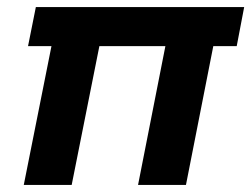

<svg xmlns="http://www.w3.org/2000/svg" viewBox="-20 -521 708 541"><path d="M81 -501H668L647 -391H581L504 0H369L446 -391H260L182 0H47L125 -391H59Z"/></svg>

Font: Albert Sans
Style: Bold Italic
Weight: 700
Italic angle: -11.25°
Designer: Andreas Rasmussen
Foundry: a.Foundry
Version: Version 1.025